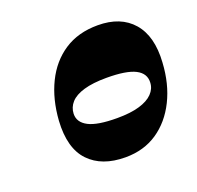

<svg xmlns="http://www.w3.org/2000/svg" viewBox="-80 -825 578 562"><g transform="rotate(-20 209.0 -544.5)"><path d="M221.8 -348.5Q148.5 -348.5 108.9 -389.9Q69.3 -431.3 74.5 -515.7Q79 -581.5 103.8 -632Q128.5 -682.5 171.9 -711.1Q215.3 -739.7 276.5 -739.7Q347.7 -739.7 385.4 -696.3Q423 -652.8 417.7 -572.5Q414 -507 388.9 -456.4Q363.8 -405.8 321.4 -377.1Q279 -348.5 221.8 -348.5ZM238 -464.7Q279.8 -464.7 307.3 -472.9Q334.8 -481 349 -495.7Q363.3 -510.5 364 -529.5Q365.5 -557.8 337.8 -572Q310 -586.3 248.3 -586.3Q205.5 -586.3 177.6 -578.1Q149.7 -570 136.2 -555Q122.7 -540 122 -520.2Q121.2 -493.5 148.9 -479.1Q176.5 -464.7 238 -464.7Z"/></g></svg>

Font: Savate ExtraLight
Style: Italic
Weight: 200
Italic angle: -11°
Designer: Max Esnée
Foundry: Plomb Type
Version: Version 2.000